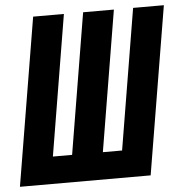

<svg xmlns="http://www.w3.org/2000/svg" viewBox="-65 -747 762 796"><g transform="rotate(-5 316.0 -349.0)"><path d="M102 -698H230L133 -113H213L310 -698H438L341 -113H421L518 -698H646L530 0H-14Z"/></g></svg>

Font: iA Writer Mono V
Style: Regular
Weight: 400
Italic angle: -9.5°
Designer: Mike Abbink, Paul van der Laan, Pieter van Rosmalen
Foundry: Bold Monday
Version: Version 2.000